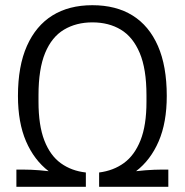

<svg xmlns="http://www.w3.org/2000/svg" viewBox="-20 -718 711 738"><path d="M43 0V-66H75Q85 -66 99.5 -65.5Q114 -65 132 -63.5Q150 -62 167 -60Q111 -103 80 -175Q49 -247 49 -349Q49 -464 83.5 -541.5Q118 -619 181.5 -658.5Q245 -698 335 -698Q426 -698 489.5 -658.5Q553 -619 587 -541.5Q621 -464 621 -349Q621 -247 590 -175Q559 -103 503 -60Q520 -62 538.5 -63.5Q557 -65 572.5 -65.5Q588 -66 595 -66H627V0H361V-55Q416 -62 456.5 -91.5Q497 -121 520 -178.5Q543 -236 543 -327V-352Q543 -453 517 -514.5Q491 -576 444.5 -604Q398 -632 335 -632Q273 -632 226 -604Q179 -576 153.5 -514.5Q128 -453 128 -352V-327Q128 -236 150.5 -178Q173 -120 214 -90.5Q255 -61 310 -55V0Z"/></svg>

Font: Archivo SemiCondensed Light
Style: Regular
Weight: 300
Width: 4
Designer: Hector Gatti
Foundry: Omnibus-Type
Version: Version 2.001